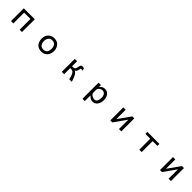

<svg xmlns="http://www.w3.org/2000/svg" viewBox="766 -2941 5468 5468"><g transform="rotate(45 3500.0 -206.5)"><path d="M279.3 -3.9V-518.6H721.7V-3.9H627V-438.5H374V-3.9Z M1500 2.9Q1420.9 2.9 1364.3 -32.2Q1307.6 -67.4 1277.8 -128.4Q1248 -189.5 1248 -265.6Q1248 -343.8 1278.8 -404.3Q1309.6 -464.8 1367.2 -499Q1424.8 -533.2 1504.9 -533.2Q1582 -533.2 1637.2 -497.1Q1692.4 -460.9 1722.2 -400.4Q1752 -339.8 1752 -265.6Q1752 -189.5 1722.2 -128.9Q1692.4 -68.4 1635.7 -32.7Q1579.1 2.9 1500 2.9ZM1500 -80.1Q1559.6 -80.1 1593.3 -104.5Q1627 -128.9 1641.6 -171.4Q1656.2 -213.9 1656.2 -267.6Q1656.2 -318.4 1639.2 -359.4Q1622.1 -400.4 1586.9 -425.3Q1551.8 -450.2 1497.1 -450.2Q1444.3 -450.2 1410.2 -423.8Q1376 -397.5 1359.9 -355.5Q1343.8 -313.5 1343.8 -265.6Q1343.8 -215.8 1359.9 -173.3Q1376 -130.9 1410.6 -105.5Q1445.3 -80.1 1500 -80.1Z M2324.2 -3.9V-526.4H2418.9V-324.2Q2442.4 -324.2 2470.2 -324.7Q2498 -325.2 2517.6 -340.8Q2535.2 -355.5 2543 -379.4Q2550.8 -403.3 2555.2 -429.7Q2559.6 -456.1 2567.4 -479.5Q2575.2 -502.9 2591.3 -518.1Q2607.4 -533.2 2639.6 -533.2Q2678.7 -533.2 2709 -510.7V-433.6Q2699.2 -443.4 2686.5 -450.7Q2673.8 -458 2660.2 -458Q2644.5 -458 2639.2 -445.3Q2633.8 -432.6 2630.9 -412.1Q2627.9 -391.6 2622.1 -368.7Q2616.2 -345.7 2601.6 -325.2Q2586.9 -304.7 2555.7 -291Q2590.8 -281.2 2618.2 -247.6Q2645.5 -213.9 2666 -169.4Q2686.5 -125 2701.2 -80.6Q2715.8 -36.1 2726.6 -3.9H2623Q2616.2 -36.1 2606 -77.6Q2595.7 -119.1 2578.6 -158.2Q2561.5 -197.3 2534.2 -223.1Q2506.8 -249 2464.8 -249H2418.9V-3.9Z M3282.2 120.1V-526.4H3377V-449.2Q3408.2 -485.4 3448.2 -509.3Q3488.3 -533.2 3537.1 -533.2Q3607.4 -533.2 3653.3 -497.6Q3699.2 -461.9 3721.7 -404.8Q3744.1 -347.7 3744.1 -284.2Q3744.1 -238.3 3732.4 -191.9Q3720.7 -145.5 3696.3 -106.9Q3671.9 -68.4 3633.3 -44.9Q3594.7 -21.5 3542 -21.5Q3491.2 -21.5 3449.7 -46.9Q3408.2 -72.3 3377 -110.4V120.1ZM3531.2 -101.6Q3569.3 -101.6 3592.8 -119.1Q3616.2 -136.7 3627.9 -165Q3639.6 -193.4 3644 -226.1Q3648.4 -258.8 3648.4 -289.1Q3648.4 -329.1 3635.3 -366.7Q3622.1 -404.3 3593.8 -428.7Q3565.4 -453.1 3519.5 -453.1Q3488.3 -453.1 3455.1 -437Q3421.9 -420.9 3399.4 -393.6Q3377 -366.2 3377 -331.1V-217.8Q3377 -193.4 3392.6 -172.4Q3408.2 -151.4 3432.6 -135.3Q3457 -119.1 3483.4 -110.4Q3509.8 -101.6 3531.2 -101.6Z M4279.3 -3.9V-526.4H4374V-150.4L4640.6 -526.4H4721.7V-3.9H4627V-379.9L4360.4 -3.9Z M5452.1 2.9V-438.5H5256.8V-518.6H5742.2V-438.5H5548.8V2.9Z M6279.3 -3.9V-526.4H6374V-150.4L6640.6 -526.4H6721.7V-3.9H6627V-379.9L6360.4 -3.9Z"/></g></svg>

Font: Kosugi
Style: Regular
Weight: 400
Version: Version 4.002